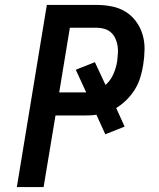

<svg xmlns="http://www.w3.org/2000/svg" viewBox="-20 -755 640 775"><path d="M156 0H48L169 -735H371Q402 -735 432 -729Q462 -723 487 -707.5Q512 -692 529.5 -668Q547 -644 555.5 -615.5Q564 -587 563.5 -555.5Q563 -524 558 -493Q554 -468 546.5 -443Q539 -418 525 -395Q511 -372 491.5 -352.5Q472 -333 449 -319L483 -244L405 -213L369 -292Q358 -290 347 -289.5Q336 -289 324 -289H204ZM219 -382H328L286 -473L297 -478L363 -504L406 -412Q427 -431 438 -456.5Q449 -482 453 -508Q455 -524 456 -540Q457 -556 454.5 -571Q452 -586 445.5 -600Q439 -614 428 -624Q417 -634 402 -638.5Q387 -643 371 -643H262Z"/></svg>

Font: Iosevka SmBd Ex Obl
Style: Regular
Weight: 600
Width: 7
Italic angle: -9°
Monospace: yes
Designer: Belleve Invis
Foundry: Belleve Invis
Version: Version 32.5.0; ttfautohint (v1.8.4)